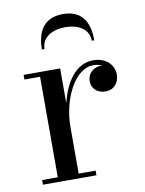

<svg xmlns="http://www.w3.org/2000/svg" viewBox="-79 -735 600 792"><g transform="rotate(-10 221.0 -339.5)"><path d="M338 -550H348.5C348.5 -611 329.5 -679 239.5 -679C149.5 -679 129 -611 129 -550H140C140 -599 185.5 -624 239.5 -624C293 -624 338 -599 338 -550ZM36.5 -19.5V0H260.5V-19.5H189.5V-214.5C189.5 -328.5 247 -449.5 327 -449.5C340 -449.5 352 -446.5 362.5 -441.5C361.5 -441.5 360 -442 358.5 -442C330 -442 300.5 -423 300.5 -386C300.5 -356 323 -334 358.5 -334C393.5 -334 415.5 -361 415.5 -395C415.5 -434 384.5 -469.5 329 -469.5C255.5 -469.5 209.5 -398 189.5 -314V-460H36.5V-440.5H102V-19.5Z"/></g></svg>

Font: Bodoni* 11
Style: Regular
Weight: 400
Version: Version 2.3